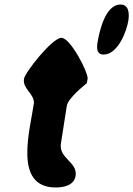

<svg xmlns="http://www.w3.org/2000/svg" viewBox="-20 -821 589 848"><path d="M130 -367C113 -247 37 7 226 7C258 7 307 0 314 -45C323 -106 239 -121 249 -187L275 -353C280 -388 357 -448 363 -453C364 -456 367 -470 367 -473C371 -498 292 -654 251 -654C211 -654 90 -501 86 -473C79 -429 129 -410 130 -367ZM410 -629C407 -607 408 -580 437 -580C501 -580 540 -684 547 -731C551 -759 551 -801 512 -801C444 -801 418 -679 410 -629Z"/></svg>

Font: Asimov Print
Style: Regular
Weight: 500
Designer: Google
Version: Version 2.000980: 2014